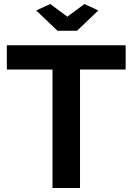

<svg xmlns="http://www.w3.org/2000/svg" viewBox="-20 -935 659 955"><path d="M230 -915 315 -852 400 -915 469 -883 363 -782H266L160 -883ZM605 -589H378V0H241V-589H14V-710H605Z"/></svg>

Font: IngvarSans
Style: Bold
Weight: 700
Version: Version 3.000